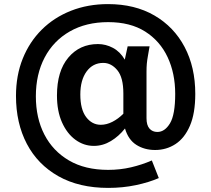

<svg xmlns="http://www.w3.org/2000/svg" viewBox="-20 -721 1031 937"><path d="M58 -253Q58 -353 91 -435Q124 -517 184 -576.5Q244 -636 326.5 -668.5Q409 -701 507 -701Q638 -701 733.5 -645.5Q829 -590 881 -491.5Q933 -393 933 -263Q933 -168 907 -107.5Q881 -47 836.5 -18Q792 11 737 11Q685 11 645.5 -14Q606 -39 590 -94Q560 -56 521 -32.5Q482 -9 438 -9Q389 -9 348 -39Q307 -69 282.5 -124Q258 -179 258 -255Q258 -374 313.5 -440Q369 -506 458 -506Q496 -506 531 -487.5Q566 -469 589 -430L603 -495H710L702 -449Q698 -427 696.5 -410Q695 -393 695 -372V-144Q695 -110 709.5 -93.5Q724 -77 748 -77Q784 -77 809.5 -119Q835 -161 835 -263Q835 -363 798 -442Q761 -521 688.5 -567Q616 -613 508 -613Q400 -613 320.5 -567.5Q241 -522 198 -440.5Q155 -359 155 -251Q155 -145 196.5 -64.5Q238 16 316.5 62Q395 108 508 108Q566 108 619.5 95.5Q673 83 721 62L755 148Q707 169 643 182.5Q579 196 508 196Q366 196 265 139Q164 82 111 -19Q58 -120 58 -253ZM372 -260Q372 -187 400.5 -149.5Q429 -112 472 -112Q500 -112 528.5 -126.5Q557 -141 582 -166V-265Q582 -343 552.5 -378.5Q523 -414 484 -414Q433 -414 402.5 -372Q372 -330 372 -260Z"/></svg>

Font: Radio Canada Medium
Style: Regular
Weight: 500
Designer: Charles Daoud, Etienne Aubert Bonn, Alexandre Saumier Demers, Jacques Le Bailly
Foundry: Radio-Canada
Version: Version 2.104; ttfautohint (v1.8.4.7-5d5b);gftools[0.9.28.de